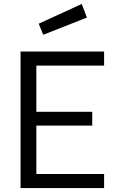

<svg xmlns="http://www.w3.org/2000/svg" viewBox="-20 -952 593 972"><path d="M84 0V-691H507V-620H164V-386H447V-316H164V-71H507V0ZM199 -776 176 -832 394 -932 420 -863Z"/></svg>

Font: Cairo Play
Style: Regular
Weight: 400
Designer: Mohamed Gaber, Accademia di Belle Arti di Urbino
Foundry: Kief Type Foundry, Accademia di Belle Arti di Urbino
Version: Version 3.119